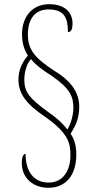

<svg xmlns="http://www.w3.org/2000/svg" viewBox="-20 -780 453 916"><path d="M211 116C294 116 344 56 344 -42C344 -93 331 -121 317 -142C339 -179 358 -211 358 -272C358 -336 321 -393 241 -441C150 -501 113 -540 113 -615C113 -690 147 -735 212 -735C288 -735 304 -693 304 -627C318 -627 326 -638 326 -668C326 -719 291 -760 215 -760C133 -760 85 -699 85 -617C85 -572 97 -540 113 -515C84 -481 68 -444 68 -400C68 -333 106 -282 198 -221C309 -142 316 -94 316 -39C316 31 283 91 212 91C137 91 102 33 102 -46C92 -46 84 -32 84 -2C84 73 142 116 211 116ZM301 -162C291 -177 262 -210 212 -244C119 -312 96 -341 96 -400C96 -440 109 -478 128 -498C150 -470 186 -444 227 -418C317 -356 330 -317 330 -265C330 -226 315 -183 301 -162Z"/></svg>

Font: Noto Serif Bengali ExtraCondensed Thin
Style: Regular
Weight: 100
Width: 2
Designer: Juan Bruce, Universal Thirst, Indian Type Foundry and the Monotype Design Team.
Foundry: Monotype Imaging Inc.
Version: Version 2.003